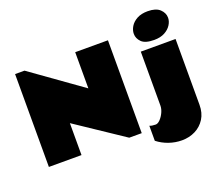

<svg xmlns="http://www.w3.org/2000/svg" viewBox="-163 -1121 1722 1515"><g transform="rotate(-20 698.0 -363.0)"><path d="M60.1 -779.8H139.2L564.9 -476.1V-779.8H839.8V0H734.9L334 -268.1V0H60.1ZM1211.9 -888.2Q1280.8 -888.2 1313.7 -856.9Q1346.7 -825.7 1346.7 -785.2Q1346.7 -754.9 1327.9 -725.3Q1309.1 -695.8 1273.2 -676.5Q1237.3 -657.2 1185.1 -657.2Q1109.9 -657.2 1079.3 -687.7Q1048.8 -718.3 1048.8 -756.8Q1048.8 -788.1 1066.9 -818.1Q1085 -848.1 1121.3 -868.2Q1157.7 -888.2 1211.9 -888.2ZM916 -34.2Q935.5 -25.9 966.8 -25.9Q984.9 -25.9 1004.9 -46.4Q1024.9 -66.9 1038.8 -96.7Q1052.7 -126.5 1052.7 -154.8V-606.9H1344.7V-54.2Q1344.7 13.7 1314.2 62.3Q1283.7 110.8 1232.7 136.5Q1181.6 162.1 1120.1 162.1Q1064.5 162.1 1011.2 143.6Q958 125 916 91.8Z"/></g></svg>

Font: Rammetto One
Style: Regular
Weight: 400
Designer: Vernon Adams
Foundry: Vernon Adams
Version: Version 1.100; ttfautohint (v1.8.4.7-5d5b)